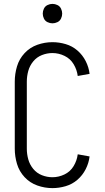

<svg xmlns="http://www.w3.org/2000/svg" viewBox="-20 -960 540 988"><path d="M250 -840Q237 -840 224.5 -846Q212 -852 206 -864.5Q200 -877 200 -890Q200 -903 206 -915.5Q212 -928 224.5 -934Q237 -940 250 -940Q263 -940 275.5 -934Q288 -928 294 -915.5Q300 -903 300 -890Q300 -877 294 -864.5Q288 -852 275.5 -846Q263 -840 250 -840ZM250 8Q210 8 172 -5.5Q134 -19 106.5 -48.5Q79 -78 67.5 -116.5Q56 -155 56 -195V-540Q56 -580 67.5 -618.5Q79 -657 106.5 -686.5Q134 -716 172 -729.5Q210 -743 250 -743Q284 -743 318 -733Q352 -723 378.5 -700Q405 -677 421 -645.5Q437 -614 441 -580L380 -569Q376 -601 359 -629.5Q342 -658 312 -672.5Q282 -687 250 -687Q222 -687 195.5 -676.5Q169 -666 151 -644Q133 -622 125.5 -595Q118 -568 118 -540V-195Q118 -167 125.5 -140Q133 -113 151 -91Q169 -69 195.5 -58.5Q222 -48 250 -48Q282 -48 312 -62.5Q342 -77 359 -105.5Q376 -134 380 -166L441 -155Q437 -121 421 -89.5Q405 -58 378.5 -35Q352 -12 318 -2Q284 8 250 8Z"/></svg>

Font: Iosevka SS01 Light
Style: Regular
Weight: 300
Monospace: yes
Designer: Belleve Invis
Foundry: Belleve Invis
Version: 2.3.3; ttfautohint (v1.8.3)